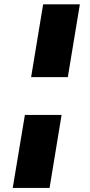

<svg xmlns="http://www.w3.org/2000/svg" viewBox="-20 -748 425 904"><path d="M97.2 -207H270L213.4 136.7H40ZM356 -727.5 299.3 -384.8H126.5L183.1 -727.5Z"/></svg>

Font: Inter 28pt Black
Style: Italic
Weight: 900
Italic angle: -9.3988°
Designer: Rasmus Andersson
Foundry: rsms
Version: Version 4.001;git-66647c0bb